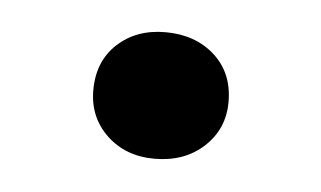

<svg xmlns="http://www.w3.org/2000/svg" viewBox="-27 -155 331 198"><g transform="rotate(5 138.5 -56.5)"><path d="M138 9Q108 9 88.5 -9.5Q69 -28 69 -56Q69 -86 88.5 -104Q108 -122 138 -122Q169 -122 189 -104Q209 -86 209 -56Q209 -28 189 -9.5Q169 9 138 9Z"/></g></svg>

Font: Roboto Serif Light
Style: Regular
Weight: 300
Designer: Greg Gazdowicz
Foundry: Commercial Type
Version: Version 1.008